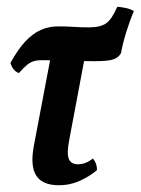

<svg xmlns="http://www.w3.org/2000/svg" viewBox="-20 -539 416 568"><path d="M36 -323Q26 -326 19.5 -335Q13 -344 11 -353Q33 -393 55 -416.5Q77 -440 101 -450.5Q125 -461 152 -461Q175 -461 198 -459.5Q221 -458 243 -458Q277 -458 294 -470Q311 -482 327 -519Q340 -518 353.5 -515Q367 -512 376 -506Q364 -478 353.5 -444Q343 -410 338 -382Q332 -370 317 -364Q302 -358 260 -358Q235 -358 207 -359Q179 -360 152 -360.5Q125 -361 104 -361Q90 -361 80 -358Q70 -355 60.5 -347.5Q51 -340 36 -323ZM154 9Q106 9 87.5 -19Q69 -47 80 -107L132 -381H233L185 -126Q177 -85 183.5 -69Q190 -53 211 -53Q233 -53 255 -70Q267 -56 267 -36Q248 -19 218 -5Q188 9 154 9Z"/></svg>

Font: Vollkorn Medium
Style: Italic
Weight: 500
Italic angle: -11°
Designer: Friedrich Althausen
Foundry: Friedrich Althausen
Version: Version 5.000